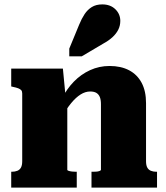

<svg xmlns="http://www.w3.org/2000/svg" viewBox="-20 -853 756 873"><path d="M31 0V-72H33Q48 -72 59 -76.5Q70 -81 75.5 -91.5Q81 -102 81 -120V-428Q81 -438 76.5 -443Q72 -448 63 -451.5Q54 -455 39 -458L31 -460V-541H266L278 -416L286 -414V-81Q286 -78 292.5 -76Q299 -74 308 -73Q317 -72 325 -72H329V0ZM694 0H396V-72H399Q407 -72 416.5 -72.5Q426 -73 432.5 -75.5Q439 -78 439 -81V-379Q439 -399 434 -411.5Q429 -424 418.5 -430.5Q408 -437 390 -437Q368 -437 346.5 -423.5Q325 -410 303.5 -384Q282 -358 259 -317L262 -405Q283 -448 315.5 -481.5Q348 -515 389.5 -534Q431 -553 478 -553Q530 -553 567 -533.5Q604 -514 624 -476.5Q644 -439 644 -384V-120Q644 -102 649.5 -91.5Q655 -81 666 -76.5Q677 -72 691 -72H694ZM340 -741Q351 -768 364.5 -788.5Q378 -809 397.5 -821Q417 -833 445 -833Q482 -833 504.5 -811Q527 -789 527 -758Q527 -736 517.5 -717.5Q508 -699 491 -683.5Q474 -668 450 -655L352 -597H295V-632Z"/></svg>

Font: Roboto Serif ExtraBold
Style: Regular
Weight: 800
Designer: Greg Gazdowicz
Foundry: Commercial Type
Version: Version 1.008